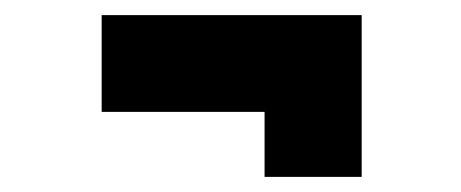

<svg xmlns="http://www.w3.org/2000/svg" viewBox="-20 -388 610 254"><path d="M458.5 -368V-154H330V-240H114.5V-368Z"/></svg>

Font: League Mono Narrow ExtraBold
Style: Regular
Weight: 800
Width: 3
Designer: Tyler Finck
Foundry: The League of Moveable Type / Tyler Finck
Version: Version 2.210